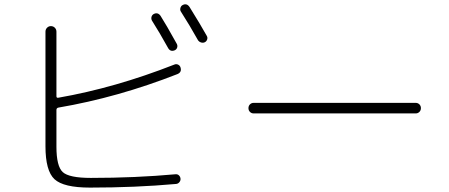

<svg xmlns="http://www.w3.org/2000/svg" viewBox="-20 -851 2040 872"><path d="M677.7 -787.1Q696.3 -796.9 709 -779.3Q733.4 -741.2 783.2 -651.4Q787.1 -643.6 784.7 -635.3Q782.2 -627 774.4 -623Q754.9 -614.3 744.1 -631.8Q704.1 -704.1 669.9 -757.8Q666 -765.6 668 -773.9Q669.9 -782.2 677.7 -787.1ZM878.9 -668.9Q841.8 -735.4 801.8 -797.9Q796.9 -804.7 799.3 -814.5Q801.8 -824.2 809.6 -828.1Q828.1 -837.9 840.8 -819.3Q890.6 -739.3 918.9 -688.5Q923.8 -680.7 920.9 -671.9Q918 -663.1 910.2 -659.2Q902.3 -655.3 893.1 -658.2Q883.8 -661.1 878.9 -668.9ZM388.7 1Q268.6 1 227.5 -37.1Q186.5 -75.2 186.5 -186.5V-707Q186.5 -717.8 193.8 -725.1Q201.2 -732.4 210.9 -732.4Q221.7 -732.4 229 -725.1Q236.3 -717.8 236.3 -707V-414.1Q236.3 -405.3 245.1 -407.2Q502.9 -452.1 771.5 -557.6Q780.3 -561.5 788.6 -557.6Q796.9 -553.7 799.8 -544.9Q806.6 -523.4 786.1 -514.6Q514.6 -408.2 245.1 -362.3Q236.3 -360.4 236.3 -351.6V-184.6Q236.3 -95.7 265.1 -69.3Q293.9 -43 392.6 -43Q594.7 -43 777.3 -59.6Q786.1 -60.5 792.5 -54.7Q798.8 -48.8 799.8 -40Q800.8 -31.2 794.9 -23.9Q789.1 -16.6 780.3 -15.6Q594.7 1 388.7 1Z M1131.8 -335.9Q1122.1 -335.9 1115.2 -342.8Q1108.4 -349.6 1108.4 -359.9Q1108.4 -370.1 1115.2 -377Q1122.1 -383.8 1131.8 -383.8H1868.2Q1877.9 -383.8 1884.8 -377Q1891.6 -370.1 1891.6 -359.9Q1891.6 -349.6 1884.8 -342.8Q1877.9 -335.9 1868.2 -335.9Z"/></svg>

Font: Rounded-X Mgen+ 2m light
Style: Regular
Weight: 200
Designer: [Source Han Sans]
Ryoko NISHIZUKA  (kana & ideographs); Paul D. Hunt (Latin, Greek & Cyrillic); Wenlong ZHANG  (bopomofo
Version: Version 1.059.20150602